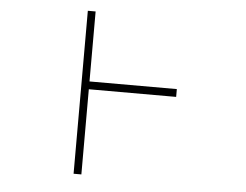

<svg xmlns="http://www.w3.org/2000/svg" viewBox="-52 -796 1104 862"><g transform="rotate(5 500.0 -365.0)"><path d="M738.3 -417V-381.8H344.7V2H309.6V-732.4H344.7V-417Z"/></g></svg>

Font: Gen Shin Gothic Monospace ExtraLight
Style: Regular
Weight: 200
Designer: [Source Han Sans]
Ryoko NISHIZUKA  (kana & ideographs); Paul D. Hunt (Latin, Greek & Cyrillic); Wenlong ZHANG  (bopomofo
Version: Version 1.002.20150607